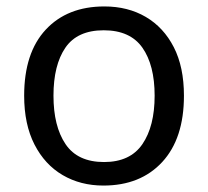

<svg xmlns="http://www.w3.org/2000/svg" viewBox="-20 -566 645 596"><path d="M551 -269Q551 -136 483.5 -63Q416 10 301 10Q230 10 174.5 -22.5Q119 -55 87 -117.5Q55 -180 55 -269Q55 -402 122 -474Q189 -546 304 -546Q377 -546 432.5 -513.5Q488 -481 519.5 -419.5Q551 -358 551 -269ZM146 -269Q146 -174 183.5 -118.5Q221 -63 303 -63Q384 -63 422 -118.5Q460 -174 460 -269Q460 -364 422 -418Q384 -472 302 -472Q220 -472 183 -418Q146 -364 146 -269Z"/></svg>

Font: Noto Sans Shavian
Style: Regular
Weight: 400
Designer: Monotype Design Team
Foundry: Monotype Imaging Inc.
Version: Version 2.001; ttfautohint (v1.8.4.7-5d5b)